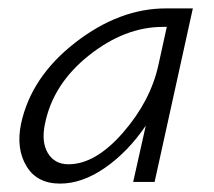

<svg xmlns="http://www.w3.org/2000/svg" viewBox="-20 -433 510 457"><path d="M375 -413H439L348 0H297L327 -134Q285 -72 230.5 -34Q176 4 123 4Q68 4 43 -37.5Q18 -79 30 -138Q54 -250 159 -331.5Q264 -413 375 -413ZM143 -42Q207 -42 272.5 -117Q338 -192 357 -278L377 -369H368Q277 -369 191.5 -301Q106 -233 87 -138Q78 -95 94 -68.5Q110 -42 143 -42Z"/></svg>

Font: EauTestText Semilight
Style: Italic
Weight: 300
Italic angle: -12°
Designer: Christian Thalmann (Catharsis Fonts)
Version: Version 0.001;PS 000.001;hotconv 1.0.88;makeotf.lib2.5.64775